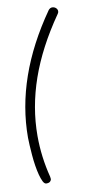

<svg xmlns="http://www.w3.org/2000/svg" viewBox="-76 -623 331 676"><g transform="rotate(-10 89.0 -285.5)"><path d="M148 -582Q154 -589 161 -589Q169 -589 174.5 -584Q180 -579 180 -572Q180 -567 176 -562Q103 -457 67.5 -355.5Q32 -254 32 -152Q32 -77 51 -3Q52 2 52 5.5Q52 9 48 13.5Q44 18 34 18Q27 18 22 8Q17 -2 13 -17Q9 -32 6 -51Q3 -70 1.5 -89Q0 -108 -1 -125Q-2 -142 -2 -152Q-2 -368 148 -582Z"/></g></svg>

Font: Gruenewald VA
Style: Regular
Weight: 400
Designer: Peter Wiegel
Foundry: Peter Wiegel, nach dem Schriftentwurf von Dr. H. Gr¸newald
Version: Version 0.007